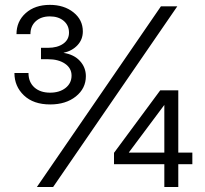

<svg xmlns="http://www.w3.org/2000/svg" viewBox="-20 -753 826 773"><path d="M182.1 -332.5Q114.7 -332.5 76.4 -368.9Q38.1 -405.3 38.1 -459H94.7Q94.7 -422.4 118.4 -401.1Q142.1 -379.9 181.6 -379.9Q219.7 -379.9 243.9 -398.9Q268.1 -418 268.1 -448.7Q268.1 -478.5 241.7 -496.6Q215.3 -514.6 173.3 -514.6H145V-560.5H173.3Q210.9 -560.5 234.4 -576.9Q257.8 -593.3 257.8 -621.6Q257.8 -650.9 236.6 -668.9Q215.3 -687 180.7 -687Q145.5 -687 124 -667.5Q102.5 -647.9 102.5 -615.7H46.4Q46.4 -667 83.5 -700.2Q120.6 -733.4 180.7 -733.4Q237.8 -733.4 275.6 -703.4Q313.5 -673.3 313.5 -626.5Q313.5 -594.2 292.2 -571.3Q271 -548.3 236.3 -540.5V-540Q277.8 -533.7 301.8 -507.6Q325.7 -481.4 325.7 -446.3Q325.7 -397 285.4 -364.7Q245.1 -332.5 182.1 -332.5ZM128.4 0 627.9 -727.5H693.8L193.8 0ZM439 -91.8V-137.7L625 -389.2H697.8V-138.7H754.4V-91.8H697.8V0H641.6V-91.8ZM641.6 -138.7V-330.6L499 -139.6V-138.7Z"/></svg>

Font: Inter Display Light
Style: Regular
Weight: 300
Designer: Rasmus Andersson
Foundry: rsms
Version: Version 4.000;git-a52131595